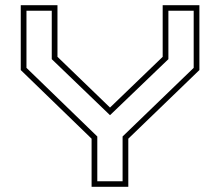

<svg xmlns="http://www.w3.org/2000/svg" viewBox="-20 -720 848 740"><path d="M333 0V-185.5L60 -450V-700H201.5V-501L404 -305.5L607 -501V-700H748.5V-450L474.5 -185.5V0ZM355 -21.5H452.5V-194L726.5 -458.5V-678.5H629V-492L404.5 -276.5H403.5L179.5 -492V-678.5H82V-458.5L355 -194Z"/></svg>

Font: Tourney Expanded ExtraLight
Style: Regular
Weight: 200
Width: 7
Designer: Tyler Finck
Foundry: Etcetera Type Co
Version: Version 1.010; ttfautohint (v1.8.3)